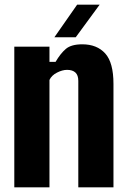

<svg xmlns="http://www.w3.org/2000/svg" viewBox="-20 -799 543 819"><path d="M41 0V-600H191V-535H217Q238 -571 261 -590.5Q284 -610 331 -610Q393.5 -610 428.8 -571Q464 -532 464 -441V0H314V-454Q314 -478 301.8 -489.5Q289.5 -501 266 -501Q246 -501 223 -489.2Q200 -477.5 191 -458V0ZM212 -640 309 -779H405L303 -640Z"/></svg>

Font: Big Shoulders Display Thin Black
Style: Regular
Weight: 900
Version: Version 2.002